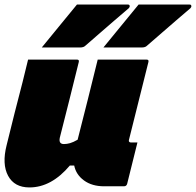

<svg xmlns="http://www.w3.org/2000/svg" viewBox="-29 -811 858 841"><path d="M308 -791H532Q538 -791 539 -785.5Q540 -780 535 -775Q502 -747 472.5 -721.5Q443 -696 412.5 -669.5Q382 -643 344 -610Q337 -603 321 -603H154Q192 -650 230.5 -696.5Q269 -743 308 -791ZM578 -791H802Q808 -791 809 -785.5Q810 -780 805 -775Q772 -747 742.5 -721.5Q713 -696 682.5 -669.5Q652 -643 614 -610Q607 -603 591 -603H424Q462 -650 500.5 -696.5Q539 -743 578 -791ZM94 -550H308Q319 -550 316 -539Q296 -457 275 -374Q254 -291 233 -208Q227 -180 251 -180Q264 -180 278 -184Q292 -188 311 -199Q333 -286 355.5 -374.5Q378 -463 399 -550H613Q624 -550 621 -539Q579 -369 536 -199Q534 -193 537 -190Q539 -187 544 -187H573Q562 -142 550.5 -96.5Q539 -51 528 -6Q525 5 514 5H427Q374 5 339 -20.5Q304 -46 296 -86H277Q196 10 100 10Q34 10 6.5 -41Q-21 -92 0 -175Q18 -249 34.5 -314Q51 -379 70 -452Q76 -477 82 -501Q88 -525 94 -550Z"/></svg>

Font: Recursive Mn Lnr St XBk
Style: Italic
Weight: 1000
Italic angle: -15°
Monospace: yes
Version: Version 1.079;hotconv 1.0.112;makeotfexe 2.5.65598; ttfautoh